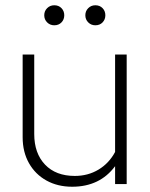

<svg xmlns="http://www.w3.org/2000/svg" viewBox="-20 -699 569 729"><path d="M254 10Q199 10 156.5 -13.5Q114 -37 90 -79.5Q66 -122 66 -178V-492H110V-190Q110 -117 151 -74Q192 -31 264 -31Q314 -31 354 -55Q394 -79 417 -122V-492H461V0H417V-68Q359 10 254 10ZM186 -603Q170 -603 159 -614Q148 -625 148 -641Q148 -657 159 -668Q170 -679 186 -679Q203 -679 213.5 -668Q224 -657 224 -641Q224 -625 213.5 -614Q203 -603 186 -603ZM342 -603Q326 -603 315 -614Q304 -625 304 -641Q304 -657 315 -668Q326 -679 342 -679Q359 -679 369.5 -668Q380 -657 380 -641Q380 -625 369.5 -614Q359 -603 342 -603Z"/></svg>

Font: Red Hat Display
Style: Regular
Weight: 300
Designer: Pentagram, MCKL
Foundry: Pentagram, MCKL
Version: Version 1.023